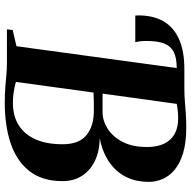

<svg xmlns="http://www.w3.org/2000/svg" viewBox="-18 -773 800 804"><g transform="rotate(90 382.0 -371.0)"><path d="M411.5 9Q373.5 9 345 6.8Q316.5 4.5 292.5 2.2Q268.5 0 242 0H103L105.5 -24L173.5 -40L265 -711L256 -728L269 -743H347Q377 -743 402.8 -745Q428.5 -747 455 -749Q481.5 -751 513 -751Q577 -751 620.8 -737.8Q664.5 -724.5 691 -702.2Q717.5 -680 729.5 -652.2Q741.5 -624.5 741.5 -595Q742 -513 694.2 -459.5Q646.5 -406 559.5 -388.5Q616 -387.5 656 -367.2Q696 -347 717.2 -312.8Q738.5 -278.5 738.5 -233.5Q738.5 -147.5 696.2 -94Q654 -40.5 580.5 -15.8Q507 9 411.5 9ZM372 -400.5Q391 -400.5 410.5 -400.5Q430 -400.5 449.5 -400.5Q485.5 -400.5 519.2 -422Q553 -443.5 574.5 -485.2Q596 -527 595.5 -588Q595.5 -628 582.2 -657Q569 -686 542.2 -701.5Q515.5 -717 475 -717Q461 -717 445 -715.5Q429 -714 415 -711ZM410 -25Q465.5 -25 504.2 -49.2Q543 -73.5 563.8 -120.5Q584.5 -167.5 584 -235.5Q583.5 -302.5 545.8 -333.2Q508 -364 443.5 -364Q424 -364 403 -363.8Q382 -363.5 367.5 -362.5L323 -37.5Q342.5 -32 364.8 -28.5Q387 -25 410 -25ZM45 -537.5Q45 -540.5 44.8 -543.8Q44.5 -547 44.5 -550.5Q44.5 -612.5 69 -655.2Q93.5 -698 143.5 -720.5Q193.5 -743 269 -743L265 -711Q223 -711 198.2 -698.8Q173.5 -686.5 162.5 -659Q151.5 -631.5 151.5 -584.5Q151.5 -571 152.8 -559.8Q154 -548.5 156.5 -537.5Z"/></g></svg>

Font: Merriweather 120pt
Style: Bold Italic
Weight: 700
Italic angle: -7.8°
Version: Version 2.101